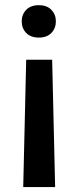

<svg xmlns="http://www.w3.org/2000/svg" viewBox="-20 -558 305 755"><path d="M83 -323.2H185.1L196.8 177.7H71.3ZM199.7 -474.1Q199.7 -446.8 182.1 -428.5Q164.6 -410.2 132.8 -410.2Q100.6 -410.2 83 -428.5Q65.4 -446.8 65.4 -474.1Q65.4 -501 83 -519.3Q100.6 -537.6 132.8 -537.6Q164.6 -537.6 182.1 -519.3Q199.7 -501 199.7 -474.1Z"/></svg>

Font: Roboto Medium
Style: Regular
Weight: 500
Designer: Google
Version: Version 2.134; 2016; ttfautohint (v1.6)